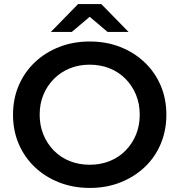

<svg xmlns="http://www.w3.org/2000/svg" viewBox="-20 -914 882 944"><path d="M422 10Q340 10 271 -17Q202 -44 151 -92.5Q100 -141 72 -206.5Q44 -272 44 -350Q44 -428 72 -493.5Q100 -559 151 -607.5Q202 -656 271 -683Q340 -710 421 -710Q503 -710 571.5 -683Q640 -656 691 -607.5Q742 -559 770 -493.5Q798 -428 798 -350Q798 -272 770 -206Q742 -140 691 -92Q640 -44 571.5 -17Q503 10 422 10ZM421 -104Q474 -104 519 -122Q564 -140 597 -173.5Q630 -207 648.5 -251.5Q667 -296 667 -350Q667 -404 648.5 -448.5Q630 -493 597 -526.5Q564 -560 519 -578Q474 -596 421 -596Q368 -596 323.5 -578Q279 -560 245.5 -526.5Q212 -493 193.5 -448.5Q175 -404 175 -350Q175 -297 193.5 -252Q212 -207 245 -173.5Q278 -140 323 -122Q368 -104 421 -104ZM230 -757 364 -894H478L612 -757H509L373 -872H469L333 -757Z"/></svg>

Font: MOST Montserrat SemiBold
Style: Regular
Weight: 600
Designer: Julieta Ulanovsky
Foundry: Julieta Ulanovsky
Version: Version 8.000;March 11, 2024;FontCreator 15.0.0.2926 64-bit